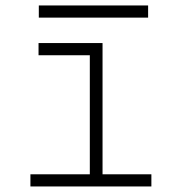

<svg xmlns="http://www.w3.org/2000/svg" viewBox="-20 -673 626 693"><path d="M89.8 0V-43.9H304.2V-473.6H119.1V-517.6H350.1V-43.9H526.4V0ZM120.1 -609.4V-653.3H514.6V-609.4Z"/></svg>

Font: Cascadia Mono NF ExtraLight
Style: Regular
Weight: 200
Monospace: yes
Designer: Aaron Bell
Foundry: Saja Typeworks
Version: Version 2404.023; ttfautohint (v1.8.4)